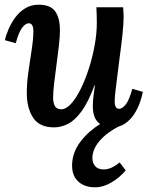

<svg xmlns="http://www.w3.org/2000/svg" viewBox="-20 -531 636 817"><path d="M210 11Q148 11 121 -30Q94 -71 94 -135Q94 -178 101 -226.5Q108 -275 115 -320.5Q122 -366 122 -399Q122 -432 102 -432Q89 -432 74.5 -413.5Q60 -395 47 -347L1 -360Q5 -380 16 -406Q27 -432 44.5 -456Q62 -480 87 -495.5Q112 -511 144 -511Q195 -511 215 -482.5Q235 -454 235 -403Q235 -374 230.5 -335.5Q226 -297 220.5 -256Q215 -215 210.5 -178Q206 -141 206 -115Q206 -94 213.5 -80Q221 -66 241 -66Q261 -66 282.5 -89.5Q304 -113 323.5 -152.5Q343 -192 358.5 -240.5Q374 -289 383 -339Q392 -389 392 -434Q392 -448 391.5 -468Q391 -488 390 -500H504Q505 -484 505.5 -476.5Q506 -469 506 -459Q506 -430 501 -383Q496 -336 487 -270Q478 -195 473 -157.5Q468 -120 468 -100Q468 -68 487 -68Q500 -68 515 -86.5Q530 -105 543 -153L588 -140Q584 -120 575 -94Q566 -68 550 -44Q534 -20 511 -4.5Q488 11 456 11Q421 11 398 -10Q375 -31 375 -80Q375 -102 378 -123Q381 -144 384 -168H382Q356 -97 327.5 -58Q299 -19 269.5 -4Q240 11 210 11ZM384 266Q338 266 311 239.5Q284 213 287 164Q290 114 323 71Q356 28 407.5 -4.5Q459 -37 515 -55L512 -5Q477 9 445.5 31Q414 53 394 81Q374 109 373 140Q373 162 385 176Q397 190 421 190Q454 190 489 160L515 194Q489 225 454 245.5Q419 266 384 266Z"/></svg>

Font: Lora SemiBold
Style: Italic
Weight: 600
Italic angle: -3°
Designer: Olga Karpushina, Alexei Vanyashin (Cyrillic)
Foundry: Cyreal
Version: Version 3.011; ttfautohint (v1.8.4.7-5d5b)